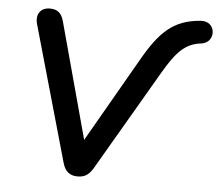

<svg xmlns="http://www.w3.org/2000/svg" viewBox="-51 -770 951 835"><g transform="rotate(5 424.0 -352.5)"><path d="M317 8C349 8 367 -5 385 -35L640 -472C696 -568 734 -607 803 -615C867 -623 863 -718 792 -713C674 -704 615 -648 540 -515L332 -153L195 -658C185 -696 165 -709 134 -709C95 -709 72 -680 84 -637L252 -45C262 -10 282 8 317 8Z"/></g></svg>

Font: SN Pro Semibold
Style: Italic
Weight: 600
Italic angle: -9°
Designer: Tobias Whetton
Foundry: Supernotes
Version: Version 1.001;Glyphs 3.2 (3249)